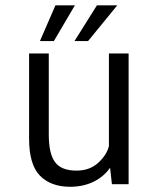

<svg xmlns="http://www.w3.org/2000/svg" viewBox="-20 -706 610 736"><path d="M133 -548.5 192.5 -685.5H267L186.5 -548.5ZM265.5 -548.5 351.5 -685.5H429.5L317.5 -548.5ZM249 10Q175 10 133.2 -32.5Q91.5 -75 91.5 -174.5V-501H167V-190Q167 -117 191 -84.5Q215 -52 273 -52Q324 -52 356.8 -82.2Q389.5 -112.5 397.5 -146V-501H473V0H409L402 -63Q378 -28.5 338.2 -9.2Q298.5 10 249 10Z"/></svg>

Font: League Mono Narrow Light
Style: Regular
Weight: 300
Width: 3
Designer: Tyler Finck
Foundry: The League of Moveable Type / Tyler Finck
Version: Version 2.210